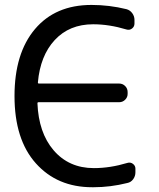

<svg xmlns="http://www.w3.org/2000/svg" viewBox="-20 -785 658 794"><path d="M506.8 -111.3Q519.5 -115.2 529.8 -107.4Q540 -99.6 540 -87.9V-72.3Q540 -56.6 530.8 -43.9Q521.5 -31.2 506.8 -28.3Q436.5 -10.7 367.2 -10.7Q364.3 -10.7 361.3 -10.7Q216.8 -10.7 128.4 -109.4Q40 -208 40 -387.7Q40 -564.5 124.5 -664.6Q209 -764.6 358.4 -764.6Q431.6 -764.6 502.9 -747.1Q517.6 -743.2 526.9 -730.5Q536.1 -717.8 536.1 -703.1V-687.5Q536.1 -674.8 525.9 -667Q515.6 -659.2 502.9 -663.1Q431.6 -684.6 365.2 -684.6Q266.6 -684.6 206.1 -619.1Q146.5 -554.7 136.7 -444.3Q136.7 -439.5 140.6 -439.5H472.7Q487.3 -439.5 497.6 -429.2Q507.8 -418.9 507.8 -404.3V-396.5Q507.8 -382.8 497.6 -372.6Q487.3 -362.3 472.7 -362.3H138.7Q134.8 -362.3 134.8 -358.4Q139.6 -236.3 201.2 -164.1Q264.6 -89.8 368.2 -89.8Q435.5 -89.8 506.8 -111.3Z"/></svg>

Font: Gen Jyuu GothicL Regular
Style: Regular
Weight: 400
Designer: [Source Han Sans]
Ryoko NISHIZUKA  (kana & ideographs); Paul D. Hunt (Latin, Greek & Cyrillic); Wenlong ZHANG  (bopomofo
Version: Version 1.002.20150607